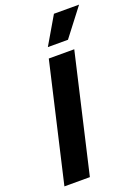

<svg xmlns="http://www.w3.org/2000/svg" viewBox="-171 -1004 788 1077"><g transform="rotate(-20 222.5 -465.0)"><path d="M199 -766 295 -930H445L319 -766ZM182 -704H334L171 0H19Z"/></g></svg>

Font: CBA Beacon Sans Extra Bold
Style: Italic
Weight: 800
Italic angle: -13°
Designer: Wei Huang
Foundry: Wei Huang
Version: Version 1.002